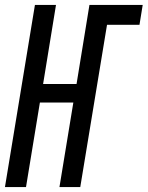

<svg xmlns="http://www.w3.org/2000/svg" viewBox="-29 -755 596 775"><path d="M-9 0 112 -735H197L145 -416H280L332 -735H547L534 -655H403L295 0H211L267 -341H132L76 0Z"/></svg>

Font: Iosevka Medium Oblique
Style: Regular
Weight: 500
Italic angle: -9°
Monospace: yes
Designer: Belleve Invis
Foundry: Belleve Invis
Version: Version 32.5.0; ttfautohint (v1.8.4)